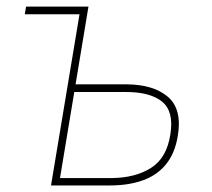

<svg xmlns="http://www.w3.org/2000/svg" viewBox="-20 -566 646 586"><path d="M230.5 -545.9 227.5 -522.5H55.7L59.6 -545.9ZM200.2 -308.6H366.2Q448.7 -308.1 492.7 -270.3Q536.6 -232.4 522.5 -150.4Q513.7 -97.7 486.6 -64.5Q459.5 -31.2 416 -15.6Q372.6 0 315.4 0H135.7L226.6 -545.9H250L163.1 -22.5H319.3Q392.6 -22.9 440.9 -53.5Q489.3 -84 500 -156.2Q511.2 -226.1 474.6 -255.9Q438 -285.6 362.3 -285.2H196.3Z"/></svg>

Font: Inter Tight Thin
Style: Italic
Weight: 250
Italic angle: -9.39999°
Designer: Rasmus Andersson
Foundry: rsms
Version: Version 3.004